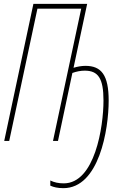

<svg xmlns="http://www.w3.org/2000/svg" viewBox="-20 -734 654 1000"><path d="M310 246C496 246 546 -59 546 -210C546 -343 508 -391 425 -391C404 -391 383 -387 363 -381L434 -714H154L2 0H28L175 -689H403L256 0H282L357 -354C379 -362 401 -366 421 -366C491 -366 519 -327 519 -210C519 -74 474 221 312 221C285 221 262 216 242 206V233C260 241 281 246 310 246Z"/></svg>

Font: Noto Sans ExtraCondensed Thin
Style: Italic
Weight: 100
Width: 2
Italic angle: -12°
Designer: Monotype Design Team
Foundry: Monotype Imaging Inc.
Version: Version 2.013